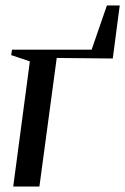

<svg xmlns="http://www.w3.org/2000/svg" viewBox="-20 -684 459 704"><path d="M372 -664H419L393.5 -469.5L188 -471.5L124.5 0H28.5L89.5 -459L21 -482L24 -502H316Z"/></svg>

Font: Merriweather 144pt
Style: Italic
Weight: 400
Italic angle: -7.8°
Version: Version 2.101